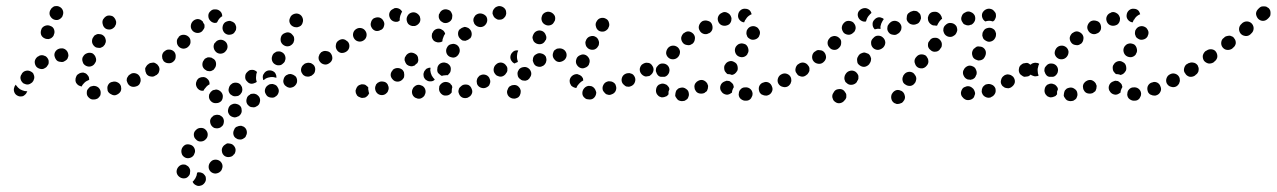

<svg xmlns="http://www.w3.org/2000/svg" viewBox="-20 -307 4222 635"><path d="M300 20Q304 19 307 15Q310 12 312 8Q313 4 313 -1Q313 -10 306 -17Q299 -23 290 -23H289Q284 -22 280 -21Q276 -19 273 -15Q270 -12 268 -8Q267 -4 267 1Q267 10 274 16Q281 23 290 22H291Q296 22 300 20ZM27 -3Q30 6 39 10Q43 12 47 12Q52 12 56 11Q60 9 63 6Q67 3 68 -1L69 -2Q69 -3 70 -4Q70 -4 70 -5Q66 -5 61 -6Q53 -8 46 -12Q39 -17 34 -24Q33 -25 32 -27Q31 -25 30 -24Q29 -23 28 -21V-20Q24 -12 27 -3ZM373 2Q377 -1 379 -5Q381 -9 381 -14Q381 -18 380 -22Q377 -31 368 -35Q360 -39 351 -36H350Q346 -35 342 -32Q339 -29 337 -25Q335 -21 335 -16Q335 -12 336 -7Q339 1 348 5Q356 10 365 7L366 6Q370 5 373 2ZM440 -27Q443 -31 444 -35Q446 -39 445 -44Q445 -48 443 -52Q439 -61 430 -64Q421 -67 413 -63L412 -62Q408 -60 405 -57Q402 -53 400 -49Q399 -45 399 -40Q400 -36 402 -32Q406 -24 414 -21Q423 -18 432 -22H433Q437 -24 440 -27ZM241 -24Q237 -26 234 -30Q231 -33 230 -38Q229 -42 230 -46V-48Q231 -52 233 -56Q235 -60 239 -62Q243 -65 247 -66Q251 -67 256 -67Q260 -66 264 -64Q268 -61 270 -58Q273 -55 274 -51Q275 -47 275 -43Q273 -42 271 -41Q263 -38 257 -31Q252 -26 250 -21Q249 -21 249 -21Q249 -21 249 -21Q245 -22 241 -24ZM93 -47Q94 -51 93 -56Q92 -60 90 -64Q87 -68 83 -70Q75 -75 66 -73Q57 -71 52 -63V-62Q49 -59 48 -54Q47 -50 48 -46Q49 -41 52 -37Q54 -34 58 -31Q62 -29 66 -28Q71 -27 75 -28Q79 -29 83 -32Q87 -34 89 -38L90 -39Q92 -43 93 -47ZM503 -65Q505 -68 506 -73Q506 -77 506 -82Q505 -86 502 -90Q497 -97 487 -99Q478 -100 471 -95L470 -94Q466 -92 464 -88Q461 -84 460 -80Q460 -76 461 -71Q462 -67 464 -63Q469 -55 479 -54Q488 -52 495 -58H496Q500 -61 503 -65ZM137 -90Q140 -93 141 -98Q141 -102 141 -106Q140 -111 137 -115Q135 -118 131 -121Q127 -123 123 -124Q118 -125 114 -124Q109 -123 106 -120H105Q97 -114 95 -105Q94 -96 99 -88Q104 -81 114 -79Q123 -77 130 -83H131Q135 -86 137 -90ZM252 -110Q252 -106 254 -101Q255 -97 258 -94Q261 -91 265 -89Q274 -85 282 -88Q291 -91 295 -100L296 -101Q298 -105 298 -109Q298 -114 296 -118Q295 -122 292 -125Q289 -129 285 -131Q276 -134 268 -131Q259 -128 255 -120L254 -119Q252 -115 252 -110ZM194 -105Q198 -107 201 -110Q204 -113 205 -118Q207 -122 206 -126Q205 -136 198 -142Q191 -148 182 -147H181Q171 -146 165 -139Q159 -132 160 -123Q161 -118 163 -114Q165 -110 168 -107Q171 -104 176 -103Q180 -102 184 -102H186Q190 -102 194 -105ZM285 -165Q288 -156 296 -151Q300 -149 304 -149Q309 -148 313 -149Q317 -151 321 -153Q324 -156 327 -160V-161Q332 -169 329 -178Q327 -187 318 -192Q314 -194 310 -194Q306 -195 301 -194Q297 -192 293 -190Q290 -187 288 -183L287 -182Q283 -174 285 -165ZM116 -192Q119 -184 128 -180Q132 -178 136 -178Q141 -177 145 -179Q149 -180 152 -183Q156 -186 158 -191V-192Q162 -200 159 -209Q156 -218 147 -221Q139 -225 130 -222Q121 -219 117 -211V-210Q113 -201 116 -192ZM320 -226Q322 -217 330 -212Q338 -208 347 -210Q356 -213 361 -221V-222Q364 -226 364 -230Q365 -235 363 -239Q362 -243 359 -247Q357 -250 353 -253Q344 -257 335 -255Q327 -252 322 -244L321 -243Q317 -235 320 -226ZM145 -256Q149 -247 157 -243Q166 -239 174 -242Q183 -246 187 -254V-255Q191 -264 188 -272Q185 -281 176 -285Q172 -287 168 -287Q163 -287 159 -286Q155 -284 152 -281Q148 -278 147 -274L146 -273Q142 -264 145 -256Z M630 274Q631 269 632 264Q636 262 640 263Q644 263 648 265Q652 266 655 270Q658 273 660 277Q661 281 661 286Q661 290 659 294Q657 298 654 301Q651 304 647 306H646Q637 310 629 306Q620 302 617 294Q619 292 621 290Q627 283 630 274ZM607 250Q605 246 602 243Q598 240 594 238Q590 237 585 237Q576 238 570 245Q564 252 564 261V262Q565 271 572 277Q579 283 588 283Q593 283 597 281Q601 279 604 275Q607 272 608 268Q609 263 609 259V258Q609 254 607 250ZM670 245Q670 254 677 261Q684 267 693 267Q703 266 709 260L710 259Q713 256 714 252Q716 247 716 243Q716 238 714 234Q712 230 709 227Q702 221 693 221Q683 221 677 228L676 229Q670 236 670 245ZM624 186Q621 177 613 173Q604 169 595 171Q587 174 582 183Q578 192 581 201Q583 209 592 214Q600 218 609 215Q618 212 622 204V203Q627 195 624 186ZM714 194Q715 203 723 209Q731 214 740 212Q749 211 754 203H755Q760 195 759 186Q757 177 749 171Q746 169 741 168Q737 167 733 167Q728 168 725 171Q721 173 718 177Q712 185 714 194ZM667 138Q667 129 660 122Q654 116 645 116Q635 116 629 122L628 123Q621 129 621 138Q621 148 628 154Q634 161 643 161Q653 161 659 155L660 154Q667 148 667 138ZM752 138Q754 147 762 151Q766 154 770 154Q775 155 779 154Q783 153 787 150Q791 148 793 144V143Q798 135 796 126Q794 117 786 112Q782 110 778 109Q773 109 769 110Q765 111 761 113Q757 116 755 120V121Q750 129 752 138ZM720 99Q722 90 717 82Q714 78 710 76Q707 73 702 73Q698 72 694 73Q689 74 685 76V77Q677 82 675 91Q674 100 679 108Q682 112 685 114Q689 117 693 117Q698 118 702 117Q707 116 710 114L711 113Q719 108 720 99ZM775 72Q778 68 779 64Q780 60 779 55Q779 51 777 47Q772 39 763 37Q754 34 746 39H745Q737 44 735 53Q732 62 737 70Q739 74 742 76Q746 79 750 80Q755 82 759 81Q764 80 767 78H768Q772 76 775 72ZM839 32Q842 23 838 15Q836 11 832 8Q829 5 825 4Q820 2 816 3Q811 3 807 5V6Q798 10 796 19Q793 28 797 36Q799 40 803 43Q806 46 810 47Q815 48 819 48Q824 48 828 45Q837 41 839 32ZM705 32Q709 30 712 27Q715 23 716 19Q717 15 717 10Q716 1 709 -5Q702 -11 693 -11L692 -10Q687 -10 683 -8Q680 -6 677 -3Q674 1 672 5Q671 9 671 14Q672 23 679 29Q686 35 695 34H696Q701 34 705 32ZM901 0Q904 -9 899 -17Q897 -21 894 -24Q890 -27 886 -28Q882 -30 877 -29Q873 -29 869 -27L868 -26Q860 -22 857 -13Q854 -4 859 4Q861 8 864 11Q868 14 872 15Q876 16 881 16Q885 16 889 14L890 13Q898 9 901 0ZM777 2Q780 -1 781 -6Q782 -10 781 -15Q781 -19 778 -23Q774 -31 765 -33Q756 -35 748 -31L747 -30Q739 -25 737 -16Q734 -7 739 1Q741 5 745 7Q749 10 753 11Q757 12 762 11Q766 11 770 9L771 8Q775 6 777 2ZM635 -13Q629 -19 628 -28V-29Q628 -34 630 -38Q631 -42 634 -45Q637 -49 641 -50Q645 -52 650 -52Q659 -53 666 -46Q673 -40 673 -31V-30Q673 -29 673 -29Q673 -29 673 -28Q665 -24 660 -17Q655 -12 653 -7Q652 -7 652 -7Q652 -7 651 -7Q642 -6 635 -13ZM962 -34Q964 -43 960 -51Q958 -55 954 -57Q950 -60 946 -61Q942 -63 937 -62Q933 -62 929 -59H928Q920 -54 918 -45Q915 -36 920 -28Q922 -24 926 -22Q929 -19 933 -18Q938 -16 942 -17Q947 -18 951 -20Q959 -25 962 -34ZM821 -32Q817 -30 812 -30Q808 -30 804 -32Q800 -34 797 -38Q790 -44 791 -54Q791 -63 798 -69L799 -70Q802 -73 806 -75Q810 -76 815 -76Q819 -76 823 -74Q827 -72 830 -69Q827 -62 827 -54Q826 -45 829 -37V-36Q825 -33 821 -32ZM849 -52Q849 -57 851 -61L852 -62Q856 -70 864 -73Q873 -76 882 -72Q886 -70 889 -67Q892 -63 893 -59Q894 -57 894 -54Q894 -52 894 -49Q893 -50 893 -50Q884 -53 875 -52Q866 -51 858 -47V-46Q854 -44 851 -42Q851 -42 851 -43Q850 -43 850 -44Q849 -48 849 -52ZM1021 -72Q1023 -81 1017 -89Q1015 -93 1011 -95Q1007 -98 1003 -98Q999 -99 994 -98Q990 -97 986 -95L985 -94Q978 -89 976 -80Q974 -71 980 -63Q982 -59 986 -57Q990 -54 994 -54Q999 -53 1003 -54Q1007 -55 1011 -57L1012 -58Q1019 -63 1021 -72ZM504 -65Q506 -69 507 -74Q508 -78 507 -82Q506 -87 503 -90Q501 -94 497 -96Q493 -99 489 -100Q484 -100 480 -99Q476 -99 472 -96L471 -95Q467 -93 465 -89Q463 -85 462 -81Q461 -77 462 -72Q463 -68 466 -64Q471 -56 480 -55Q489 -53 497 -59H498Q501 -62 504 -65ZM650 -88Q653 -79 661 -75Q664 -72 669 -72Q673 -71 678 -72Q682 -74 686 -76Q689 -79 691 -83L692 -84Q696 -92 694 -101Q692 -110 683 -114Q680 -117 675 -117Q671 -118 666 -117Q662 -115 658 -113Q655 -110 653 -106L652 -105Q648 -97 650 -88ZM880 -106Q883 -97 892 -93Q896 -91 900 -91Q905 -91 909 -92Q913 -94 916 -97Q920 -100 922 -104V-105Q926 -113 923 -122Q920 -131 911 -135Q907 -137 903 -137Q898 -137 894 -136Q890 -134 886 -131Q883 -128 881 -124V-123Q877 -115 880 -106ZM561 -119Q562 -129 556 -136Q549 -143 540 -143Q531 -144 524 -137H523Q520 -134 518 -130Q516 -126 516 -121Q516 -117 517 -113Q519 -108 521 -105Q528 -98 537 -98Q546 -97 553 -103L554 -104Q561 -110 561 -119ZM687 -148Q689 -139 697 -133Q705 -128 714 -130Q723 -132 728 -140L729 -141Q734 -149 732 -158Q730 -167 722 -172Q714 -177 705 -175Q696 -173 691 -165H690Q685 -157 687 -148ZM610 -171Q610 -180 603 -186Q596 -192 587 -192Q577 -192 571 -185V-184Q564 -177 565 -168Q565 -159 572 -152Q579 -146 588 -146Q598 -147 604 -154Q611 -161 610 -171ZM908 -177Q908 -173 909 -169Q911 -164 914 -161Q917 -158 921 -156Q929 -152 938 -155Q947 -159 951 -167V-168Q953 -172 953 -176Q953 -181 952 -185Q950 -189 947 -192Q944 -196 940 -198Q932 -202 923 -198Q914 -195 910 -187V-186Q908 -182 908 -177ZM721 -200Q727 -193 736 -192Q741 -192 745 -193Q749 -194 753 -197Q756 -200 758 -204Q761 -207 761 -212Q761 -213 761 -213Q762 -218 760 -222Q759 -226 756 -230Q753 -233 749 -235Q745 -237 741 -238Q732 -238 724 -233Q717 -227 716 -217Q716 -217 716 -217Q715 -208 721 -200ZM656 -215Q657 -221 656 -226Q652 -231 650 -237Q650 -237 650 -237Q650 -237 649 -237Q643 -244 633 -244Q624 -243 618 -237L617 -236Q611 -229 611 -220Q611 -211 618 -204Q625 -198 634 -198Q643 -198 650 -205V-206Q654 -210 656 -215ZM938 -232Q941 -223 950 -219Q954 -217 958 -217Q963 -216 967 -218Q971 -219 975 -222Q978 -225 980 -229V-230Q984 -238 981 -247Q978 -256 970 -260Q962 -264 953 -261Q944 -258 940 -250V-249Q935 -241 938 -232ZM692 -231H691Q681 -232 675 -239Q669 -245 669 -255Q669 -264 676 -270Q683 -277 692 -276H693Q702 -276 709 -269Q715 -263 715 -253Q712 -252 710 -250Q703 -244 699 -235Q698 -234 697 -232Q696 -232 694 -232Q693 -231 692 -231Z M1387 -9Q1385 -18 1377 -23Q1373 -25 1369 -26Q1365 -27 1360 -26Q1356 -25 1352 -22Q1349 -19 1346 -16V-15Q1341 -7 1343 2Q1345 11 1353 16Q1357 18 1361 19Q1366 20 1370 19Q1374 18 1378 15Q1382 12 1384 9V8Q1389 0 1387 -9ZM1535 11Q1538 8 1540 4Q1542 0 1542 -4Q1542 -9 1540 -13Q1537 -22 1529 -26Q1520 -29 1511 -26Q1507 -24 1504 -21Q1500 -18 1498 -14Q1497 -10 1496 -6Q1496 -1 1498 3Q1501 12 1510 16Q1518 19 1527 16Q1531 14 1535 11ZM1193 12Q1190 15 1186 16Q1181 17 1177 17Q1172 16 1169 14H1168Q1164 12 1161 9Q1159 5 1157 1Q1156 -3 1156 -8Q1157 -12 1159 -16Q1161 -20 1164 -23Q1168 -26 1172 -27Q1176 -29 1181 -28Q1185 -28 1189 -26L1190 -25Q1192 -24 1194 -22Q1196 -20 1198 -18Q1197 -12 1199 -6Q1199 -2 1201 1Q1200 2 1200 3Q1200 4 1199 5Q1197 9 1193 12ZM1455 9Q1446 10 1439 3Q1436 0 1434 -4Q1432 -8 1432 -13Q1432 -17 1433 -22Q1435 -26 1438 -29Q1445 -36 1454 -36Q1463 -36 1470 -30V-29Q1472 -27 1474 -25Q1475 -22 1476 -19Q1474 -13 1474 -6Q1474 -4 1474 -2Q1473 -1 1473 0Q1472 1 1471 2Q1465 9 1455 9ZM1262 -3Q1264 -7 1265 -11Q1266 -15 1265 -20Q1264 -24 1262 -28Q1257 -36 1248 -37Q1238 -39 1231 -34H1230Q1227 -31 1224 -28Q1222 -24 1221 -20Q1220 -15 1221 -11Q1222 -6 1224 -3Q1229 5 1238 7Q1247 9 1255 4L1256 3Q1259 1 1262 -3ZM1598 -25Q1600 -29 1601 -33Q1602 -38 1601 -42Q1600 -46 1598 -50Q1593 -58 1584 -60Q1575 -62 1567 -57H1566Q1563 -54 1560 -50Q1558 -47 1557 -42Q1556 -38 1557 -34Q1557 -29 1560 -25Q1565 -18 1574 -16Q1583 -14 1591 -19Q1595 -21 1598 -25ZM1316 -51Q1317 -55 1317 -60Q1317 -64 1316 -68Q1314 -73 1311 -76Q1304 -82 1295 -82Q1286 -82 1279 -76V-75Q1276 -72 1274 -68Q1272 -64 1272 -59Q1272 -55 1274 -51Q1276 -47 1279 -44Q1285 -37 1295 -37Q1304 -37 1311 -44Q1314 -47 1316 -51ZM1384 -48Q1381 -52 1381 -56Q1380 -61 1381 -65Q1382 -69 1384 -73H1385Q1387 -77 1391 -80Q1395 -82 1399 -83Q1400 -83 1401 -83Q1403 -83 1404 -83Q1403 -79 1403 -75Q1404 -65 1408 -57Q1412 -50 1418 -44Q1413 -38 1405 -38Q1397 -37 1390 -42Q1386 -44 1384 -48ZM1648 -58Q1652 -61 1654 -65Q1657 -68 1658 -73Q1658 -77 1657 -82Q1656 -86 1654 -90Q1648 -97 1639 -99Q1630 -100 1622 -95Q1614 -89 1613 -80Q1611 -71 1617 -63Q1619 -60 1623 -57Q1627 -55 1631 -54Q1636 -53 1640 -54Q1644 -55 1648 -58ZM1022 -73Q1024 -82 1019 -90Q1016 -94 1012 -96Q1009 -99 1004 -99Q1000 -100 996 -99Q991 -98 987 -96V-95Q980 -90 978 -81Q976 -72 982 -64Q984 -60 988 -58Q992 -56 996 -55Q1000 -54 1005 -55Q1009 -56 1013 -59Q1021 -64 1022 -73ZM1426 -76Q1426 -80 1427 -85Q1430 -94 1438 -98Q1447 -102 1455 -99Q1460 -98 1463 -95Q1467 -92 1469 -88Q1471 -84 1471 -80Q1471 -75 1470 -71Q1469 -67 1466 -64Q1463 -60 1460 -58Q1457 -59 1453 -58Q1447 -58 1441 -56Q1437 -58 1434 -61Q1430 -64 1428 -67Q1426 -71 1426 -76ZM1321 -100Q1319 -104 1318 -108Q1318 -113 1319 -117Q1321 -121 1324 -125Q1330 -132 1339 -133Q1348 -133 1356 -127Q1359 -125 1361 -121Q1363 -117 1363 -112Q1364 -109 1363 -105Q1362 -101 1360 -98Q1355 -95 1351 -90Q1350 -90 1350 -90Q1344 -87 1338 -88Q1331 -89 1326 -93Q1323 -96 1321 -100ZM1079 -112Q1080 -121 1075 -129Q1070 -137 1060 -138Q1051 -140 1044 -135H1043Q1040 -132 1037 -128Q1035 -124 1034 -120Q1033 -116 1034 -111Q1035 -107 1038 -103Q1043 -96 1052 -94Q1061 -92 1069 -98Q1077 -103 1079 -112ZM1456 -134Q1458 -125 1466 -120Q1470 -118 1475 -117Q1479 -116 1483 -117Q1488 -118 1491 -121Q1495 -124 1497 -128Q1502 -136 1500 -145Q1498 -154 1490 -159Q1486 -161 1481 -162Q1477 -162 1473 -161Q1468 -160 1465 -158Q1461 -155 1459 -151Q1454 -143 1456 -134ZM1135 -150Q1137 -159 1132 -167Q1129 -171 1125 -173Q1122 -176 1117 -177Q1113 -178 1109 -177Q1104 -176 1100 -173Q1092 -168 1091 -159Q1089 -150 1094 -142Q1099 -134 1108 -132Q1117 -131 1125 -136Q1133 -141 1135 -150ZM1415 -172Q1412 -175 1410 -179Q1408 -183 1408 -188Q1408 -192 1409 -197H1410Q1413 -206 1421 -210Q1429 -214 1438 -211Q1442 -209 1446 -206Q1449 -203 1451 -199Q1451 -198 1452 -197Q1452 -196 1452 -195Q1448 -190 1446 -183Q1443 -177 1443 -170Q1438 -167 1433 -167Q1428 -166 1423 -168Q1419 -169 1415 -172ZM1192 -187Q1194 -196 1189 -204Q1184 -212 1175 -214Q1166 -216 1158 -211Q1150 -206 1148 -197Q1146 -188 1151 -180Q1156 -172 1165 -170Q1174 -168 1182 -173Q1190 -178 1192 -187ZM1495 -193Q1496 -184 1503 -178Q1506 -175 1510 -173Q1515 -172 1519 -172Q1523 -173 1527 -175Q1531 -177 1534 -180H1535Q1541 -187 1540 -197Q1539 -206 1532 -212Q1529 -215 1525 -216Q1521 -218 1516 -218Q1512 -217 1508 -215Q1504 -213 1501 -210H1500Q1494 -203 1495 -193ZM1250 -221Q1253 -230 1248 -238Q1244 -246 1235 -249Q1226 -251 1218 -247H1217Q1209 -242 1207 -233Q1204 -224 1209 -216Q1213 -208 1222 -205Q1231 -203 1239 -208H1240Q1248 -212 1250 -221ZM1550 -253Q1547 -249 1546 -245Q1545 -240 1546 -236Q1547 -232 1549 -228Q1555 -220 1564 -218Q1573 -216 1581 -221Q1589 -227 1591 -236Q1593 -245 1588 -253Q1582 -260 1573 -262Q1564 -264 1556 -259Q1552 -257 1550 -253ZM1330 -228Q1327 -232 1326 -236Q1323 -245 1327 -253Q1331 -262 1340 -265Q1349 -268 1357 -264Q1366 -259 1369 -251V-250Q1372 -241 1368 -233Q1363 -225 1355 -222Q1353 -221 1352 -221Q1351 -221 1350 -221Q1346 -221 1343 -221Q1342 -221 1340 -222Q1339 -222 1337 -223Q1333 -225 1330 -228ZM1431 -252Q1431 -248 1433 -244Q1435 -240 1438 -237Q1442 -234 1446 -232Q1455 -229 1463 -233Q1472 -237 1475 -246Q1476 -251 1476 -255Q1476 -259 1474 -263Q1472 -268 1469 -271Q1465 -274 1461 -275Q1452 -278 1444 -274Q1436 -270 1433 -261H1432Q1431 -257 1431 -252ZM1298 -237V-236Q1289 -233 1280 -237Q1272 -241 1269 -249Q1265 -258 1269 -267Q1273 -275 1282 -278V-279Q1290 -282 1298 -279Q1306 -276 1310 -268Q1308 -266 1307 -263Q1303 -255 1302 -246Q1302 -242 1302 -239Q1301 -238 1300 -238Q1299 -237 1298 -237ZM1621 -245Q1626 -241 1633 -242H1634Q1638 -242 1642 -244Q1646 -246 1649 -250Q1652 -253 1653 -257Q1655 -262 1654 -266Q1654 -275 1647 -281Q1640 -287 1630 -287Q1625 -286 1621 -284Q1617 -282 1615 -279Q1612 -276 1610 -271Q1609 -267 1609 -263Q1609 -262 1609 -261Q1609 -260 1610 -259Q1611 -256 1612 -254Q1615 -248 1621 -245Z M1946 15Q1952 8 1952 -2Q1951 -6 1949 -10Q1947 -14 1944 -17Q1941 -20 1936 -22Q1932 -23 1928 -23H1927Q1918 -22 1912 -15Q1906 -8 1906 1Q1906 6 1908 10Q1910 14 1914 17Q1917 20 1921 21Q1926 22 1930 22H1931Q1940 22 1946 15ZM1702 -2Q1703 -7 1701 -11Q1700 -15 1697 -18Q1694 -22 1690 -24Q1686 -26 1681 -26Q1677 -26 1673 -25Q1669 -23 1665 -21Q1662 -18 1660 -14V-13Q1655 -5 1658 4Q1661 13 1670 17Q1674 19 1678 19Q1683 20 1687 18Q1691 17 1695 14Q1698 11 1700 7V6Q1702 2 1702 -2ZM2016 -6Q2020 -15 2017 -23Q2016 -28 2013 -31Q2010 -34 2006 -36Q2002 -38 1997 -38Q1993 -39 1988 -37Q1979 -34 1975 -25Q1971 -17 1974 -8Q1976 -4 1979 -1Q1982 3 1986 5Q1990 6 1994 7Q1999 7 2003 5Q2012 2 2016 -6ZM1876 -19Q1872 -21 1869 -24Q1867 -28 1865 -32Q1864 -36 1864 -41Q1865 -50 1872 -56Q1879 -62 1889 -62Q1893 -61 1897 -59Q1901 -57 1904 -54Q1906 -51 1908 -48Q1909 -44 1909 -41Q1901 -37 1895 -30Q1889 -24 1886 -16Q1886 -16 1886 -16Q1885 -16 1885 -16Q1880 -17 1876 -19ZM2080 -36Q2083 -45 2079 -53Q2077 -57 2074 -60Q2071 -63 2066 -64Q2062 -66 2058 -65Q2053 -65 2049 -63Q2040 -59 2037 -50Q2034 -41 2038 -33Q2040 -29 2044 -26Q2047 -23 2051 -21Q2056 -20 2060 -20Q2065 -21 2069 -23Q2077 -27 2080 -36ZM1737 -66Q1735 -76 1728 -81Q1720 -87 1711 -85Q1702 -84 1696 -77V-76Q1690 -69 1692 -59Q1693 -50 1701 -45Q1704 -42 1708 -41Q1713 -40 1717 -40Q1722 -41 1726 -43Q1729 -46 1732 -49V-50Q1738 -57 1737 -66ZM2141 -73Q2143 -82 2137 -90Q2135 -94 2131 -96Q2127 -98 2123 -99Q2118 -100 2114 -99Q2110 -98 2106 -95H2105Q2098 -90 2096 -80Q2095 -71 2100 -64Q2103 -60 2106 -58Q2110 -55 2115 -54Q2119 -54 2123 -55Q2128 -56 2131 -58L2132 -59Q2139 -64 2141 -73ZM1654 -65Q1657 -69 1658 -73Q1658 -78 1658 -82Q1657 -87 1654 -90Q1649 -98 1639 -100Q1630 -101 1623 -96L1622 -95Q1615 -90 1613 -81Q1611 -72 1617 -64Q1622 -57 1631 -55Q1640 -53 1648 -59Q1652 -61 1654 -65ZM1886 -96Q1890 -87 1898 -83Q1907 -79 1915 -83Q1924 -86 1928 -94V-95Q1932 -104 1929 -112Q1925 -121 1917 -125Q1908 -129 1900 -125Q1891 -122 1887 -114V-113Q1883 -105 1886 -96ZM1776 -89H1775Q1767 -84 1758 -87Q1749 -89 1745 -98Q1743 -102 1742 -106Q1742 -110 1743 -115Q1744 -119 1747 -123Q1750 -126 1754 -128Q1762 -133 1771 -130Q1780 -128 1785 -120Q1785 -119 1786 -118Q1786 -117 1786 -116Q1787 -114 1787 -113Q1788 -106 1785 -99Q1782 -93 1776 -89ZM1682 -97Q1679 -98 1677 -100Q1675 -101 1673 -104Q1667 -111 1668 -120Q1669 -129 1676 -135L1677 -136Q1680 -139 1685 -140Q1690 -141 1694 -140Q1690 -132 1690 -124Q1689 -114 1692 -106Q1693 -104 1693 -103Q1692 -102 1691 -102Q1691 -102 1691 -101Q1686 -100 1682 -97ZM1831 -102Q1840 -103 1847 -109Q1854 -116 1854 -125Q1854 -134 1847 -141Q1840 -147 1831 -147H1830Q1826 -147 1822 -146Q1818 -144 1814 -141Q1811 -138 1810 -134Q1808 -129 1808 -125Q1808 -116 1815 -109Q1821 -102 1830 -102ZM1916 -168Q1916 -163 1917 -159Q1918 -154 1921 -151Q1924 -147 1928 -145Q1936 -141 1945 -143Q1954 -146 1958 -154L1959 -155Q1961 -159 1961 -163Q1962 -168 1960 -172Q1959 -176 1956 -180Q1954 -183 1950 -185Q1942 -190 1933 -187Q1924 -185 1919 -176Q1917 -172 1916 -168ZM1741 -184Q1741 -180 1743 -175Q1744 -171 1747 -168Q1750 -165 1754 -163Q1763 -159 1772 -162Q1780 -165 1784 -174H1785Q1789 -183 1785 -191Q1782 -200 1774 -204Q1765 -208 1757 -205Q1748 -202 1744 -193Q1742 -189 1741 -184ZM1951 -219Q1953 -210 1961 -205Q1969 -201 1978 -203Q1987 -206 1992 -214V-215Q1997 -223 1994 -232Q1992 -241 1984 -245Q1975 -250 1966 -247Q1958 -245 1953 -236Q1948 -228 1951 -219ZM1772 -238Q1775 -229 1784 -225Q1792 -221 1801 -224Q1810 -227 1813 -236H1814Q1818 -245 1815 -254Q1811 -262 1803 -266Q1794 -270 1786 -267Q1777 -264 1773 -256V-255Q1769 -247 1772 -238Z M2248 24Q2252 22 2255 18Q2257 14 2258 10Q2259 6 2258 1Q2257 -8 2249 -13Q2241 -19 2232 -17Q2227 -16 2223 -14Q2220 -11 2217 -8Q2215 -4 2214 1Q2213 5 2213 9Q2214 14 2217 17Q2219 21 2223 24Q2226 26 2231 27Q2235 28 2240 27Q2245 27 2248 24ZM2457 24Q2461 22 2464 18Q2466 15 2468 10Q2469 6 2469 2Q2468 -8 2460 -14Q2453 -19 2444 -18H2443Q2439 -18 2435 -16Q2431 -14 2428 -10Q2425 -7 2424 -2Q2423 2 2423 6Q2424 16 2431 21Q2439 27 2448 26Q2453 26 2457 24ZM2177 14Q2173 15 2168 15Q2164 14 2160 12Q2156 9 2154 6Q2153 5 2153 5Q2148 -3 2150 -12Q2151 -21 2159 -27Q2163 -29 2167 -30Q2171 -31 2176 -30Q2180 -29 2184 -27Q2188 -24 2190 -21Q2190 -21 2190 -21Q2192 -19 2193 -16Q2194 -14 2194 -12Q2192 -8 2191 -4Q2191 1 2191 5Q2189 7 2188 8Q2187 10 2185 11Q2181 13 2177 14ZM2533 -4Q2537 -12 2533 -21Q2530 -30 2522 -34Q2513 -38 2505 -34H2504Q2495 -31 2491 -22Q2488 -14 2491 -5Q2492 -1 2495 2Q2498 6 2503 7Q2507 9 2511 9Q2516 10 2520 8Q2529 5 2533 -4ZM2378 5Q2369 2 2365 -6Q2365 -7 2364 -7Q2360 -16 2363 -24Q2366 -33 2375 -37Q2379 -39 2383 -40Q2387 -40 2392 -39Q2396 -37 2399 -34Q2403 -31 2405 -27Q2405 -27 2405 -27Q2406 -25 2406 -23Q2407 -21 2407 -19Q2404 -14 2402 -8Q2401 -5 2401 -1Q2400 0 2398 1Q2397 2 2395 3Q2387 8 2378 5ZM2318 -6Q2320 -10 2321 -14Q2322 -19 2322 -23Q2321 -27 2319 -31Q2314 -39 2305 -42Q2296 -44 2288 -39Q2284 -37 2281 -33Q2278 -30 2277 -25Q2276 -21 2277 -17Q2277 -12 2280 -8Q2284 0 2293 2Q2302 4 2311 0V-1Q2315 -3 2318 -6ZM2592 -27Q2595 -30 2596 -35Q2598 -39 2597 -43Q2597 -48 2595 -52Q2591 -60 2582 -63Q2573 -66 2564 -61Q2556 -57 2553 -48Q2550 -39 2554 -31Q2559 -22 2568 -20Q2577 -17 2585 -21Q2589 -23 2592 -27ZM2157 -57Q2154 -60 2152 -64Q2150 -68 2149 -72Q2149 -77 2150 -81V-82Q2152 -86 2155 -89Q2158 -93 2162 -95Q2166 -97 2170 -97Q2175 -97 2179 -96Q2188 -93 2192 -85Q2196 -76 2193 -68V-67Q2191 -62 2187 -58Q2183 -54 2178 -53Q2172 -53 2165 -53Q2165 -53 2165 -53Q2165 -53 2165 -53Q2160 -54 2157 -57ZM2656 -73Q2657 -82 2652 -90Q2650 -93 2646 -96Q2642 -98 2638 -99Q2633 -100 2629 -99Q2624 -98 2621 -95H2620Q2613 -90 2611 -80Q2609 -71 2615 -64Q2617 -60 2621 -57Q2625 -55 2629 -54Q2634 -53 2638 -54Q2642 -55 2646 -58Q2654 -64 2656 -73ZM2132 -96Q2130 -97 2128 -98Q2126 -99 2123 -99Q2119 -100 2115 -99Q2110 -98 2107 -96L2106 -95Q2102 -93 2100 -89Q2098 -85 2097 -81Q2096 -77 2097 -72Q2098 -68 2101 -64Q2103 -60 2107 -58Q2111 -56 2115 -55Q2119 -54 2123 -55Q2127 -55 2130 -57Q2127 -64 2127 -72Q2126 -80 2129 -88V-89Q2130 -92 2132 -96ZM2375 -84Q2375 -88 2377 -92L2378 -93Q2382 -101 2391 -104Q2400 -107 2408 -102Q2412 -100 2415 -97Q2418 -93 2419 -89Q2420 -85 2420 -80Q2420 -76 2418 -72L2417 -71Q2415 -67 2410 -63Q2406 -60 2400 -59Q2399 -60 2399 -60Q2393 -62 2386 -62Q2383 -64 2380 -68Q2377 -71 2376 -75Q2375 -79 2375 -84ZM2183 -131Q2184 -122 2191 -116Q2198 -110 2208 -111Q2217 -112 2223 -119Q2229 -126 2229 -136Q2228 -145 2221 -151Q2213 -157 2204 -156Q2195 -155 2189 -148Q2183 -140 2183 -131ZM2411 -136Q2413 -127 2420 -122Q2428 -117 2437 -118Q2447 -120 2452 -128V-129Q2457 -136 2455 -145Q2453 -155 2446 -160Q2442 -162 2437 -163Q2433 -164 2429 -163Q2424 -162 2421 -160Q2417 -157 2414 -153Q2409 -145 2411 -136ZM2233 -183Q2232 -174 2238 -166Q2243 -159 2253 -158Q2262 -156 2269 -162H2270Q2277 -168 2278 -177Q2280 -186 2274 -194Q2268 -201 2259 -203Q2250 -204 2243 -198H2242Q2235 -192 2233 -183ZM2449 -202Q2448 -197 2449 -193Q2450 -189 2452 -185Q2455 -181 2459 -179Q2466 -174 2475 -176Q2485 -178 2490 -186Q2492 -190 2493 -194Q2494 -199 2493 -203Q2492 -207 2489 -211Q2487 -215 2483 -217Q2475 -222 2466 -220Q2457 -218 2452 -210Q2449 -206 2449 -202ZM2292 -223Q2289 -214 2294 -206Q2298 -198 2307 -195Q2316 -192 2324 -197H2325Q2333 -201 2336 -210Q2338 -219 2334 -228Q2330 -236 2321 -238Q2312 -241 2303 -237Q2295 -232 2292 -223ZM2356 -254Q2352 -246 2355 -237Q2358 -228 2366 -224Q2375 -220 2384 -223Q2388 -224 2392 -227Q2395 -230 2397 -234Q2399 -238 2399 -243Q2400 -247 2398 -251Q2395 -260 2387 -264Q2379 -269 2370 -266L2369 -265Q2360 -262 2356 -254ZM2429 -273Q2436 -279 2445 -278Q2453 -278 2459 -273Q2464 -268 2466 -260Q2461 -258 2457 -255Q2450 -250 2446 -242H2445Q2443 -238 2441 -233Q2432 -234 2426 -241Q2420 -248 2421 -257Q2422 -267 2429 -273Z M2972 8Q2970 -1 2962 -6Q2958 -8 2954 -9Q2949 -10 2945 -9Q2941 -8 2937 -5Q2933 -2 2931 2L2930 3Q2926 11 2928 20Q2930 29 2938 34Q2942 36 2946 37Q2951 37 2955 36Q2959 35 2963 33Q2967 30 2969 26L2970 25Q2975 17 2972 8ZM2779 15Q2779 10 2779 6Q2778 1 2775 -2Q2773 -6 2769 -9Q2762 -14 2752 -12Q2743 -11 2738 -3L2737 -1Q2734 3 2733 7Q2732 12 2733 16Q2734 20 2736 24Q2739 28 2742 30Q2750 36 2759 34Q2768 32 2773 25L2775 23Q2778 19 2779 15ZM3184 24Q3175 25 3168 19Q3166 18 3165 16Q3158 10 3158 0Q3159 -9 3165 -16Q3169 -19 3173 -20Q3177 -22 3181 -22Q3186 -22 3190 -20Q3194 -18 3197 -15Q3200 -13 3201 -10Q3203 -7 3204 -3Q3204 -1 3205 1Q3205 5 3203 9Q3202 13 3200 16Q3194 23 3184 24ZM3266 9Q3269 6 3271 2Q3273 -2 3273 -6Q3273 -11 3272 -15Q3268 -24 3260 -27Q3251 -31 3243 -28H3241Q3237 -26 3234 -23Q3230 -20 3229 -16Q3227 -12 3227 -7Q3226 -3 3228 1Q3231 10 3240 14Q3248 18 3257 15L3258 14Q3263 12 3266 9ZM3336 -33Q3338 -42 3333 -50Q3331 -54 3327 -56Q3324 -59 3319 -60Q3315 -61 3311 -61Q3306 -60 3302 -58L3301 -57Q3293 -52 3291 -43Q3288 -34 3293 -26Q3295 -22 3299 -20Q3302 -17 3307 -16Q3311 -15 3315 -15Q3320 -16 3324 -18L3325 -19Q3333 -24 3336 -33ZM3010 -43Q3011 -47 3010 -51Q3009 -56 3006 -59Q3004 -63 3000 -66Q2992 -71 2983 -69Q2974 -67 2969 -59L2968 -58Q2966 -54 2965 -50Q2964 -45 2965 -41Q2966 -36 2968 -33Q2971 -29 2975 -27Q2982 -22 2992 -23Q3001 -25 3006 -33L3007 -34Q3009 -38 3010 -43ZM2819 -47Q2819 -51 2819 -56Q2818 -60 2815 -64Q2813 -67 2809 -70Q2801 -75 2792 -73Q2783 -71 2778 -64L2776 -61Q2774 -58 2773 -53Q2772 -49 2773 -44Q2774 -40 2776 -36Q2779 -33 2783 -30Q2790 -25 2800 -27Q2809 -29 2814 -36L2815 -39Q2818 -42 2819 -47ZM3167 -57Q3163 -65 3166 -74L3167 -75Q3168 -79 3172 -83Q3175 -86 3179 -88Q3183 -90 3187 -90Q3192 -90 3196 -88Q3205 -85 3208 -76Q3212 -68 3209 -59L3208 -58Q3207 -54 3204 -50Q3201 -47 3197 -45Q3195 -45 3193 -44Q3192 -44 3190 -43Q3186 -44 3182 -44Q3181 -44 3180 -44Q3180 -44 3180 -45Q3180 -45 3179 -45Q3171 -48 3167 -57ZM3395 -72Q3397 -81 3392 -89Q3389 -93 3385 -95Q3382 -98 3377 -99Q3373 -99 3369 -98Q3364 -98 3360 -95L3359 -94Q3351 -89 3350 -80Q3348 -71 3353 -63Q3356 -59 3360 -57Q3363 -54 3368 -53Q3372 -53 3377 -54Q3381 -54 3385 -57L3386 -58Q3394 -63 3395 -72ZM2653 -65Q2656 -69 2657 -73Q2657 -78 2657 -82Q2656 -87 2653 -90Q2648 -98 2638 -100Q2629 -101 2622 -96L2621 -95Q2617 -93 2615 -89Q2613 -85 2612 -81Q2611 -77 2612 -72Q2613 -68 2616 -64Q2621 -56 2630 -55Q2639 -53 2647 -59Q2651 -61 2653 -65ZM3050 -99Q3051 -104 3050 -108Q3050 -112 3047 -116Q3045 -120 3042 -123Q3034 -128 3025 -127Q3016 -126 3010 -118L3009 -117Q3006 -113 3005 -109Q3004 -105 3005 -100Q3006 -96 3008 -92Q3010 -88 3014 -85Q3021 -80 3031 -81Q3040 -83 3045 -90L3046 -91Q3049 -95 3050 -99ZM2860 -105Q2861 -109 2861 -114Q2860 -118 2858 -122Q2856 -126 2852 -129Q2848 -131 2844 -132Q2840 -134 2835 -133Q2831 -132 2827 -130Q2823 -128 2820 -124L2819 -122Q2816 -118 2815 -114Q2814 -110 2815 -105Q2815 -101 2817 -97Q2820 -93 2823 -91Q2831 -85 2840 -86Q2849 -88 2855 -95L2856 -97Q2859 -101 2860 -105ZM2712 -117Q2712 -126 2707 -133Q2704 -137 2700 -139Q2696 -141 2691 -141Q2687 -142 2683 -141Q2678 -139 2675 -136H2674Q2667 -130 2666 -121Q2665 -111 2671 -104Q2677 -97 2687 -96Q2696 -95 2703 -101L2704 -102Q2711 -108 2712 -117ZM3196 -123Q3198 -114 3207 -110Q3211 -108 3215 -107Q3220 -107 3224 -108Q3228 -109 3232 -112Q3235 -115 3237 -119L3238 -121Q3242 -129 3240 -138Q3237 -147 3229 -151Q3225 -153 3220 -153Q3216 -154 3211 -153Q3207 -151 3204 -148Q3200 -146 3198 -142L3197 -140Q3193 -132 3196 -123ZM3094 -152Q3095 -156 3095 -161Q3095 -165 3093 -169Q3091 -173 3088 -176Q3081 -183 3071 -182Q3062 -182 3056 -175L3055 -173Q3052 -170 3050 -166Q3049 -162 3049 -157Q3049 -153 3051 -149Q3053 -145 3057 -142Q3064 -135 3073 -136Q3082 -136 3088 -143L3089 -145Q3092 -148 3094 -152ZM2908 -167Q2907 -177 2900 -183Q2894 -189 2884 -189Q2875 -189 2869 -182L2867 -180Q2860 -173 2861 -164Q2861 -155 2868 -148Q2875 -142 2884 -142Q2893 -143 2900 -149L2902 -151Q2908 -158 2908 -167ZM2762 -165Q2763 -175 2756 -181Q2753 -184 2749 -186Q2744 -188 2740 -188Q2736 -188 2731 -186Q2727 -185 2724 -181Q2717 -174 2717 -165Q2717 -156 2724 -149Q2730 -142 2740 -142Q2749 -142 2755 -149L2756 -150Q2762 -156 2762 -165ZM3229 -193Q3228 -189 3230 -185Q3231 -180 3234 -177Q3237 -174 3241 -172Q3249 -167 3258 -170Q3267 -173 3271 -181L3272 -183Q3274 -187 3274 -191Q3275 -196 3273 -200Q3272 -204 3269 -208Q3266 -211 3262 -213Q3254 -217 3245 -214Q3236 -212 3232 -203L3231 -202Q3229 -198 3229 -193ZM3143 -198Q3145 -202 3146 -207Q3146 -211 3145 -215Q3144 -220 3141 -223Q3135 -230 3125 -231Q3116 -232 3109 -226L3108 -225Q3104 -222 3102 -218Q3100 -214 3100 -210Q3099 -205 3101 -201Q3102 -197 3105 -193Q3111 -186 3120 -185Q3129 -184 3136 -190L3138 -191Q3141 -194 3143 -198ZM2958 -204Q2961 -208 2961 -212Q2962 -217 2961 -221Q2960 -225 2957 -229Q2952 -236 2942 -238Q2933 -239 2926 -234L2924 -232Q2920 -229 2918 -225Q2915 -222 2915 -217Q2914 -213 2915 -208Q2916 -204 2919 -200Q2924 -193 2934 -192Q2943 -190 2950 -196L2952 -197Q2956 -200 2958 -204ZM2810 -214Q2810 -223 2805 -229Q2805 -230 2804 -230Q2804 -231 2803 -231Q2803 -231 2803 -232Q2796 -238 2786 -238Q2777 -238 2771 -231L2770 -230Q2764 -223 2764 -214Q2765 -205 2771 -198Q2778 -192 2788 -192Q2797 -193 2803 -200H2804Q2809 -206 2810 -214ZM2873 -210Q2870 -213 2868 -217Q2866 -221 2866 -225V-226Q2865 -235 2872 -242Q2878 -249 2887 -250Q2892 -250 2896 -248Q2900 -247 2903 -244Q2901 -241 2899 -238Q2894 -230 2892 -220Q2892 -216 2892 -211Q2888 -212 2883 -212Q2878 -211 2873 -210ZM3066 -223Q3065 -224 3063 -224Q3061 -225 3060 -226Q3058 -227 3056 -229Q3056 -229 3056 -229Q3053 -232 3051 -236Q3049 -240 3049 -244Q3048 -249 3050 -253Q3051 -257 3054 -261Q3060 -268 3070 -268Q3079 -269 3086 -263Q3088 -261 3090 -259Q3092 -256 3094 -252Q3095 -248 3096 -244Q3095 -244 3095 -244L3093 -243Q3087 -237 3083 -230Q3081 -226 3079 -222Q3079 -222 3078 -222Q3077 -222 3076 -222Q3072 -223 3066 -223ZM3190 -225H3192Q3200 -229 3204 -238Q3207 -246 3204 -255Q3202 -259 3199 -262Q3196 -265 3191 -267Q3187 -269 3183 -269Q3178 -269 3174 -267L3173 -266Q3164 -263 3161 -254Q3157 -245 3161 -237Q3163 -233 3166 -229Q3169 -226 3173 -225Q3177 -223 3182 -223Q3186 -223 3190 -225ZM3018 -231Q3021 -234 3023 -238Q3025 -242 3026 -246Q3026 -251 3025 -255Q3024 -260 3021 -263Q3018 -266 3014 -269Q3010 -271 3006 -271Q3001 -272 2997 -270L2994 -269Q2990 -268 2987 -265Q2983 -263 2981 -259Q2979 -255 2979 -250Q2978 -246 2979 -241Q2982 -233 2990 -228Q2999 -224 3007 -226L3010 -227Q3014 -228 3018 -231ZM2819 -268Q2824 -276 2833 -279Q2842 -282 2850 -278Q2859 -274 2862 -265Q2862 -265 2862 -265Q2862 -264 2862 -264Q2858 -261 2855 -257Q2849 -251 2846 -242Q2845 -239 2844 -236Q2836 -234 2828 -239Q2821 -243 2818 -251Q2815 -260 2819 -268ZM3241 -276Q3250 -280 3258 -277Q3260 -276 3261 -276Q3265 -274 3268 -270Q3271 -267 3273 -263Q3274 -259 3274 -254Q3274 -250 3272 -246Q3271 -243 3269 -240Q3267 -238 3264 -236Q3260 -237 3256 -238Q3247 -239 3239 -236Q3232 -240 3229 -248Q3226 -256 3229 -264Q3233 -272 3241 -276Z M3533 24Q3537 22 3540 18Q3542 14 3543 10Q3544 6 3543 1Q3542 -8 3534 -13Q3526 -19 3517 -17Q3512 -16 3508 -14Q3505 -11 3502 -8Q3500 -4 3499 1Q3498 5 3498 9Q3499 14 3502 17Q3504 21 3508 24Q3511 26 3516 27Q3520 28 3525 27Q3530 27 3533 24ZM3742 24Q3746 22 3749 18Q3751 15 3753 10Q3754 6 3754 2Q3753 -8 3745 -14Q3738 -19 3729 -18H3728Q3724 -18 3720 -16Q3716 -14 3713 -10Q3710 -7 3709 -2Q3708 2 3708 6Q3709 16 3716 21Q3724 27 3733 26Q3738 26 3742 24ZM3462 14Q3458 15 3453 15Q3449 14 3445 12Q3441 9 3439 6Q3438 5 3438 5Q3433 -3 3435 -12Q3436 -21 3444 -27Q3448 -29 3452 -30Q3456 -31 3461 -30Q3465 -29 3469 -27Q3473 -24 3475 -21Q3475 -21 3475 -21Q3477 -19 3478 -16Q3479 -14 3479 -12Q3477 -8 3476 -4Q3476 1 3476 5Q3474 7 3473 8Q3472 10 3470 11Q3466 13 3462 14ZM3818 -4Q3822 -12 3818 -21Q3815 -30 3807 -34Q3798 -38 3790 -34H3789Q3780 -31 3776 -22Q3773 -14 3776 -5Q3777 -1 3780 2Q3783 6 3788 7Q3792 9 3796 9Q3801 10 3805 8Q3814 5 3818 -4ZM3663 5Q3654 2 3650 -6Q3650 -7 3649 -7Q3645 -16 3648 -24Q3651 -33 3660 -37Q3664 -39 3668 -40Q3672 -40 3677 -39Q3681 -37 3684 -34Q3688 -31 3690 -27Q3690 -27 3690 -27Q3691 -25 3691 -23Q3692 -21 3692 -19Q3689 -14 3687 -8Q3686 -5 3686 -1Q3685 0 3683 1Q3682 2 3680 3Q3672 8 3663 5ZM3603 -6Q3605 -10 3606 -14Q3607 -19 3607 -23Q3606 -27 3604 -31Q3599 -39 3590 -42Q3581 -44 3573 -39Q3569 -37 3566 -33Q3563 -30 3562 -25Q3561 -21 3562 -17Q3562 -12 3565 -8Q3569 0 3578 2Q3587 4 3596 0V-1Q3600 -3 3603 -6ZM3877 -27Q3880 -30 3881 -35Q3883 -39 3882 -43Q3882 -48 3880 -52Q3876 -60 3867 -63Q3858 -66 3849 -61Q3841 -57 3838 -48Q3835 -39 3839 -31Q3844 -22 3853 -20Q3862 -17 3870 -21Q3874 -23 3877 -27ZM3442 -57Q3439 -60 3437 -64Q3435 -68 3434 -72Q3434 -77 3435 -81V-82Q3437 -86 3440 -89Q3443 -93 3447 -95Q3451 -97 3455 -97Q3460 -97 3464 -96Q3473 -93 3477 -85Q3481 -76 3478 -68V-67Q3476 -62 3472 -58Q3468 -54 3463 -53Q3457 -53 3450 -53Q3450 -53 3450 -53Q3450 -53 3450 -53Q3445 -54 3442 -57ZM3941 -73Q3942 -82 3937 -90Q3935 -93 3931 -96Q3927 -98 3923 -99Q3918 -100 3914 -99Q3909 -98 3906 -95H3905Q3898 -90 3896 -80Q3894 -71 3900 -64Q3902 -60 3906 -57Q3910 -55 3914 -54Q3919 -53 3923 -54Q3927 -55 3931 -58Q3939 -64 3941 -73ZM3417 -96Q3415 -97 3413 -98Q3411 -99 3408 -99Q3404 -100 3400 -99Q3395 -98 3392 -96L3391 -95Q3387 -93 3385 -89Q3383 -85 3382 -81Q3381 -77 3382 -72Q3383 -68 3386 -64Q3388 -60 3392 -58Q3396 -56 3400 -55Q3404 -54 3408 -55Q3412 -55 3415 -57Q3412 -64 3412 -72Q3411 -80 3414 -88V-89Q3415 -92 3417 -96ZM3660 -84Q3660 -88 3662 -92L3663 -93Q3667 -101 3676 -104Q3685 -107 3693 -102Q3697 -100 3700 -97Q3703 -93 3704 -89Q3705 -85 3705 -80Q3705 -76 3703 -72L3702 -71Q3700 -67 3695 -63Q3691 -60 3685 -59Q3684 -60 3684 -60Q3678 -62 3671 -62Q3668 -64 3665 -68Q3662 -71 3661 -75Q3660 -79 3660 -84ZM3468 -131Q3469 -122 3476 -116Q3483 -110 3493 -111Q3502 -112 3508 -119Q3514 -126 3514 -136Q3513 -145 3506 -151Q3498 -157 3489 -156Q3480 -155 3474 -148Q3468 -140 3468 -131ZM3696 -136Q3698 -127 3705 -122Q3713 -117 3722 -118Q3732 -120 3737 -128V-129Q3742 -136 3740 -145Q3738 -155 3731 -160Q3727 -162 3722 -163Q3718 -164 3714 -163Q3709 -162 3706 -160Q3702 -157 3699 -153Q3694 -145 3696 -136ZM3518 -183Q3517 -174 3523 -166Q3528 -159 3538 -158Q3547 -156 3554 -162H3555Q3562 -168 3563 -177Q3565 -186 3559 -194Q3553 -201 3544 -203Q3535 -204 3528 -198H3527Q3520 -192 3518 -183ZM3734 -202Q3733 -197 3734 -193Q3735 -189 3737 -185Q3740 -181 3744 -179Q3751 -174 3760 -176Q3770 -178 3775 -186Q3777 -190 3778 -194Q3779 -199 3778 -203Q3777 -207 3774 -211Q3772 -215 3768 -217Q3760 -222 3751 -220Q3742 -218 3737 -210Q3734 -206 3734 -202ZM3577 -223Q3574 -214 3579 -206Q3583 -198 3592 -195Q3601 -192 3609 -197H3610Q3618 -201 3621 -210Q3623 -219 3619 -228Q3615 -236 3606 -238Q3597 -241 3588 -237Q3580 -232 3577 -223ZM3641 -254Q3637 -246 3640 -237Q3643 -228 3651 -224Q3660 -220 3669 -223Q3673 -224 3677 -227Q3680 -230 3682 -234Q3684 -238 3684 -243Q3685 -247 3683 -251Q3680 -260 3672 -264Q3664 -269 3655 -266L3654 -265Q3645 -262 3641 -254ZM3714 -273Q3721 -279 3730 -278Q3738 -278 3744 -273Q3749 -268 3751 -260Q3746 -258 3742 -255Q3735 -250 3731 -242H3730Q3728 -238 3726 -233Q3717 -234 3711 -241Q3705 -248 3706 -257Q3707 -267 3714 -273Z M3941 -66Q3944 -70 3944 -74Q3945 -79 3944 -83Q3943 -87 3941 -91Q3935 -99 3926 -100Q3917 -102 3909 -96L3906 -94Q3902 -91 3900 -88Q3898 -84 3897 -79Q3896 -75 3897 -71Q3898 -66 3901 -63Q3906 -55 3915 -53Q3924 -52 3932 -57L3935 -60Q3939 -62 3941 -66ZM4006 -118Q4007 -127 4002 -135Q3997 -143 3987 -144Q3978 -145 3971 -140L3967 -138Q3960 -132 3958 -123Q3957 -114 3962 -106Q3968 -99 3977 -97Q3986 -96 3994 -101L3997 -104Q4004 -109 4006 -118ZM4067 -163Q4068 -173 4062 -180Q4060 -184 4056 -186Q4052 -188 4048 -189Q4043 -189 4039 -188Q4034 -187 4031 -185L4028 -182Q4020 -177 4019 -167Q4018 -158 4023 -151Q4029 -143 4038 -142Q4047 -141 4055 -146L4058 -149Q4065 -154 4067 -163ZM4126 -211Q4127 -220 4121 -228Q4115 -235 4106 -236Q4097 -237 4089 -231L4086 -228Q4079 -222 4078 -213Q4077 -204 4083 -196Q4089 -189 4099 -188Q4108 -187 4115 -193L4118 -196Q4125 -202 4126 -211ZM4181 -255Q4182 -259 4182 -264Q4182 -268 4181 -272Q4179 -277 4176 -280Q4172 -283 4168 -285Q4164 -286 4160 -286Q4155 -286 4151 -285Q4147 -283 4144 -280L4141 -277Q4134 -270 4134 -261Q4135 -252 4141 -245Q4148 -238 4157 -238Q4166 -238 4173 -245L4176 -248Q4179 -251 4181 -255Z"/></svg>

Font: FRB American Cursive Guidelines Dotted Extrabold
Style: Bold Italic
Weight: 800
Italic angle: -25°
Version: Version 2.0;Modular Font Editor K font №1